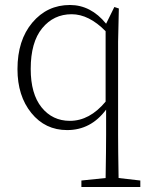

<svg xmlns="http://www.w3.org/2000/svg" viewBox="-20 -506 590 769"><path d="M403 -99V-381Q336 -449 267 -449Q195 -449 149 -393Q103 -337 103 -230Q103 -130 146.5 -76Q190 -22 260 -22Q339 -22 403 -99ZM455 207 542 217V243H306V217L403 207Q405 91 405 33V-67Q344 15 249 15Q161 15 105.5 -53.5Q50 -122 50 -229Q50 -345 109.5 -415.5Q169 -486 260 -486Q344 -486 405 -411L438 -478L456 -472L453 -339V33Q453 91 455 207Z"/></svg>

Font: TypoPRO Source Serif Pro
Style: Regular
Weight: 300
Designer: Frank Grießhammer
Foundry: Adobe Systems Incorporated
Version: Version 1.017;PS (version unavailable);hotconv 1.0.79;makeot